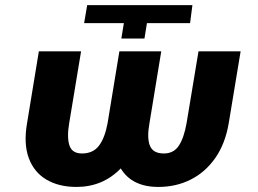

<svg xmlns="http://www.w3.org/2000/svg" viewBox="-20 -732 1022 762"><path d="M453.8 -528.4H620L573.2 -243.3Q562.5 -185 574.9 -153.9Q587.4 -122.9 630.3 -122.9Q669.4 -122.9 689.8 -153.9Q710.2 -185 720.5 -243.3L767.8 -528.4H935L887.8 -243.3Q873.9 -161.2 834.3 -104.8Q794.7 -48.3 736.7 -19.2Q678.6 9.9 608.7 9.9Q503.6 9.9 459.2 -63.6Q388.1 9.9 283.4 9.9Q213.8 9.9 164.6 -19Q115.4 -47.9 94.3 -104.4Q73.2 -160.9 87.4 -243.3L134.2 -528.4H301.8L254.6 -243.3Q245 -187.5 255.5 -155.2Q266 -122.9 305.4 -122.9Q349.4 -122.9 372.9 -153.9Q396.3 -185 407 -243.3ZM471.6 -640.3H313.9L326 -711.6H743.6L734.4 -640.3H563.2L553.3 -579.2H461.6Z"/></svg>

Font: Inter UI Extra Bold
Style: Italic
Weight: 800
Italic angle: 9.39999°
Designer: Rasmus Andersson
Foundry: rsms
Version: 3.2;8d6f07862